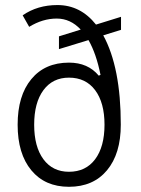

<svg xmlns="http://www.w3.org/2000/svg" viewBox="-20 -716 551 749"><path d="M372.1 -423.8Q355.5 -506.8 325.2 -559.6L210 -524.4V-574.2L294.9 -600.6Q254.9 -643.6 201.2 -643.6Q146.5 -643.6 93.8 -611.3L68.4 -656.2Q126 -696.3 204.1 -696.3Q293.9 -696.3 354.5 -620.1L452.1 -650.4V-599.6L382.8 -578.1Q451.2 -453.1 451.2 -229.5Q451.2 -116.2 397.5 -51.8Q343.8 12.7 249 12.7Q155.3 12.7 102.1 -51.8Q48.8 -116.2 48.8 -229.5Q48.8 -342.8 102.1 -407.2Q155.3 -471.7 249 -471.7Q323.2 -471.7 365.2 -420.9ZM249 -45.9Q314.5 -45.9 351.1 -94.7Q387.7 -143.6 387.7 -229.5Q387.7 -315.4 351.1 -364.3Q314.5 -413.1 249 -413.1Q185.5 -413.1 149.4 -364.3Q113.3 -315.4 113.3 -229.5Q113.3 -143.6 149.4 -94.7Q185.5 -45.9 249 -45.9Z"/></svg>

Font: Lohit Devanagari
Style: Regular
Weight: 400
Version: 2.95.4